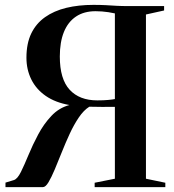

<svg xmlns="http://www.w3.org/2000/svg" viewBox="-20 -768 714 788"><path d="M2.5 0V-18.5L37 -29Q51.5 -33.5 65.8 -62.2Q80 -91 97 -132.2Q114 -173.5 136.8 -216.2Q159.5 -259 190.8 -292.2Q222 -325.5 265 -337Q207.5 -347 168 -374.2Q128.5 -401.5 108.5 -442Q88.5 -482.5 88.5 -531Q88.5 -589.5 108.2 -630.5Q128 -671.5 164.8 -697.5Q201.5 -723.5 252 -735.8Q302.5 -748 363.5 -748Q392 -748 414.2 -746.8Q436.5 -745.5 458.2 -744.2Q480 -743 505.5 -743H653.5V-725L579 -708.5V-34.5L658.5 -18V0H368.5V-18L451.5 -34.5V-329.5Q425.5 -329.5 399.2 -329.2Q373 -329 346.5 -330Q323.5 -315.5 303.5 -286Q283.5 -256.5 266.2 -219.2Q249 -182 233.8 -143.8Q218.5 -105.5 204.8 -72.8Q191 -40 179 -20Q167 0 156 0ZM379.5 -356Q405.5 -356 423.8 -357.8Q442 -359.5 451.5 -361.5V-713Q438 -716 424.8 -718Q411.5 -720 398.5 -721Q385.5 -722 372 -722Q324.5 -722 291.8 -700Q259 -678 242.2 -636.5Q225.5 -595 225.5 -536Q225.5 -443.5 265.8 -399.8Q306 -356 379.5 -356Z"/></svg>

Font: Merriweather 144pt SemiBold
Style: Regular
Weight: 600
Version: Version 2.100